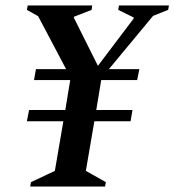

<svg xmlns="http://www.w3.org/2000/svg" viewBox="-20 -680 636 700"><path d="M90 0 93 -16 180 -57 211 -238H78L86 -279H218L236 -388H104L111 -428H221L119 -621L78 -644L81 -660H316L314 -644L250 -619L249 -616L337 -440L467 -612L468 -616L411 -644L414 -660H596L593 -644L538 -622L377 -428H488L480 -388H349L331 -279H463L456 -238H324L293 -57L366 -16L363 0Z"/></svg>

Font: Spectral SemiBold
Style: Italic
Weight: 600
Italic angle: -10°
Designer: Jean-Baptiste Levee
Foundry: Production Type
Version: Version 2.001